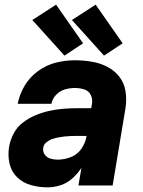

<svg xmlns="http://www.w3.org/2000/svg" viewBox="-20 -797 616 825"><path d="M184 8Q212 8 240 -1Q268 -10 291 -30.5Q314 -51 330 -76L317 0H464L519 -331Q525 -368 519.5 -404Q514 -440 493 -467Q472 -494 441 -510Q410 -526 374 -532Q338 -538 302 -538Q261 -538 220.5 -528Q180 -518 144 -492Q108 -466 86 -429Q64 -392 56 -351H201Q205 -373 221.5 -390Q238 -407 259.5 -413Q281 -419 302 -419Q322 -419 341.5 -413Q361 -407 370 -389Q379 -371 375 -351L372 -332H310Q280 -332 250.5 -329.5Q221 -327 191.5 -320.5Q162 -314 133 -302Q104 -290 78.5 -270.5Q53 -251 38.5 -223Q24 -195 19 -166Q13 -129 21 -94Q29 -59 54 -35Q79 -11 113.5 -1.5Q148 8 184 8ZM228 -111Q211 -111 196 -115.5Q181 -120 172 -133Q163 -146 166 -163Q168 -176 179.5 -185.5Q191 -195 204 -199.5Q217 -204 230.5 -206.5Q244 -209 257 -210.5Q270 -212 283.5 -212.5Q297 -213 310 -213H352Q348 -185 330.5 -159Q313 -133 284.5 -122Q256 -111 228 -111ZM427 -558 507 -611 391 -777 289 -711ZM257 -558 337 -611 221 -777 119 -711Z"/></svg>

Font: Iosevka Sparkle Heavy Oblique
Style: Regular
Weight: 900
Italic angle: -9°
Designer: Belleve Invis
Foundry: Belleve Invis
Version: Version 4.5.0; ttfautohint (v1.8.3)